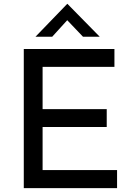

<svg xmlns="http://www.w3.org/2000/svg" viewBox="-20 -977 692 997"><path d="M574.2 -722.7V-629.9H201.2V-410.2H534.2V-317.4H201.2V-93.8H587.9V0H103.5V-722.7ZM411.1 -786.1 329.1 -872.1 251 -786.1H164.1L329.1 -957H330.1L498 -786.1Z"/></svg>

Font: Josefin Sans CFJ
Style: Regular
Weight: 400
Designer: Santiago Orozco
Foundry: Typemade
Version: Version 2.000